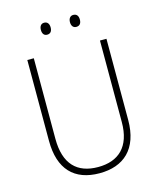

<svg xmlns="http://www.w3.org/2000/svg" viewBox="-131 -984 895 1085"><g transform="rotate(-15 317.0 -441.5)"><path d="M204 -858C204 -837 213 -823 232 -823C252 -823 261 -837 261 -858C261 -878 252 -893 232 -893C213 -893 204 -878 204 -858ZM374 -858C374 -837 384 -823 402 -823C423 -823 432 -837 432 -858C432 -879 423 -893 402 -893C384 -893 374 -878 374 -858ZM549 -240V-714H511V-237C511 -92 436 -26 317 -26C194 -26 124 -95 124 -243V-714H86V-241C86 -75 168 10 316 10C456 10 549 -68 549 -240Z"/></g></svg>

Font: Noto Sans Myanmar SemiCondensed ExtraLight
Style: Regular
Weight: 200
Width: 4
Designer: Monotype Design Team
Foundry: Monotype Imaging Inc.
Version: Version 2.107